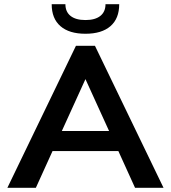

<svg xmlns="http://www.w3.org/2000/svg" viewBox="-20 -890 810 910"><path d="M620 0 541 -174H229L150 0H15L340 -673H430L755 0ZM497 -269 385 -515 273 -269ZM385 -730Q308 -730 266.5 -766Q225 -802 225 -870H290Q290 -834 314.5 -814.5Q339 -795 385 -795Q431 -795 455.5 -814.5Q480 -834 480 -870H545Q545 -802 503.5 -766Q462 -730 385 -730Z"/></svg>

Font: Madhuban Medium
Style: Regular
Weight: 500
Designer: jaikishan Patel
Foundry: MagicType
Version: Version 1.000